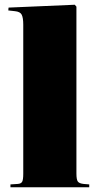

<svg xmlns="http://www.w3.org/2000/svg" viewBox="-20 -789 415 809"><path d="M24 0V-12L55 -14Q69 -15 73.5 -23.5Q78 -32 78 -57V-685Q78 -714 71.5 -727Q65 -740 42 -742L15 -745L16 -757L295 -769L302 -761V-58Q302 -32 308 -24Q314 -16 332 -14L356 -12V0Z"/></svg>

Font: Literata 72pt Black
Style: Regular
Weight: 900
Designer: Latin by Veronika Burian and Jose Scaglione. Greek by Irene Vlachou. Cyrillic by Vera Evstafieva.
Foundry: TypeTogether
Version: Version 3.002